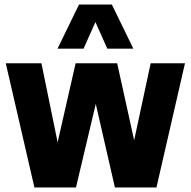

<svg xmlns="http://www.w3.org/2000/svg" viewBox="-20 -828 842 848"><path d="M132 0 5.5 -548.5H163L234.5 -199.5L314 -548.5H497.5L572.5 -208.5L645.5 -548.5H797L671 0H487.5L403 -369L315.5 0ZM234 -613 329 -808H474L569 -613H454L401.5 -730.5L349 -613Z"/></svg>

Font: Encode Sans Condensed Condensed ExtraBold
Style: Regular
Weight: 800
Width: 3
Designer: Multiple Designers
Foundry: Impallari Type
Version: Version 3.000; ttfautohint (v1.8.3) -l 8 -r 50 -G 200 -x 14 